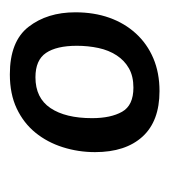

<svg xmlns="http://www.w3.org/2000/svg" viewBox="3 -745 344 390"><g transform="rotate(-90 175.0 -550.0)"><path d="M61 -529Q61 -563 71 -594.5Q81 -626 100.5 -650Q120 -674 149.5 -688Q179 -702 219 -702Q286 -702 315.5 -664Q345 -626 345 -569Q345 -531 334 -500Q323 -469 302 -446Q281 -423 251.5 -410.5Q222 -398 185 -398Q124 -398 92.5 -432.5Q61 -467 61 -529ZM130 -535Q130 -497 143 -474Q156 -451 192 -451Q215 -451 231 -460Q247 -469 257.5 -485Q268 -501 272.5 -522Q277 -543 277 -566Q277 -607 262.5 -628.5Q248 -650 213 -650Q171 -650 150.5 -619.5Q130 -589 130 -535Z"/></g></svg>

Font: Zilla Slab Medium
Style: Regular
Weight: 500
Designer: Typotheque.com
Foundry: Typotheque type foundry
Version: Version 1.1; 2017